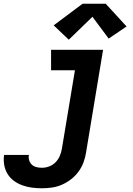

<svg xmlns="http://www.w3.org/2000/svg" viewBox="-92 -797 712 1030"><path d="M133 213Q106 213 79 209.5Q52 206 27.5 197Q3 188 -17.5 173Q-38 158 -51.5 136Q-65 114 -69.5 87.5Q-74 61 -70 34Q-70 34 -69.5 34Q-69 34 -69 34H63Q63 34 63 34Q63 34 63 34Q60 49 64.5 63Q69 77 79 86.5Q89 96 103.5 99.5Q118 103 133 103Q153 103 172.5 95.5Q192 88 206.5 73Q221 58 229 39Q237 20 240 1L310 -420H182V-530H461L370 19Q366 46 356.5 72.5Q347 99 330 122.5Q313 146 290 164Q267 182 241 193.5Q215 205 187.5 209Q160 213 133 213ZM277 -584 196 -661 351 -777H475L587 -655L491 -590L404 -707Z"/></svg>

Font: Iosevka Curly XBdExObl
Style: Regular
Weight: 800
Width: 7
Italic angle: -9°
Monospace: yes
Designer: Belleve Invis
Foundry: Belleve Invis
Version: Version 11.1.0; ttfautohint (v1.8.3)